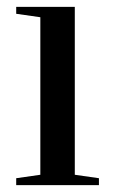

<svg xmlns="http://www.w3.org/2000/svg" viewBox="-20 -537 327 557"><path d="M27 -497V-517H197V-30L267 -20V0H27V-20L97 -30V-487Z"/></svg>

Font: Prata
Style: Regular
Weight: 400
Designer: Cyreal (www.cyreal.org)
Foundry: Cyreal (www.cyreal.org)
Version: Version 1.010